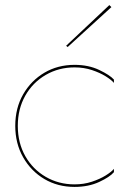

<svg xmlns="http://www.w3.org/2000/svg" viewBox="-20 -725 528 755"><path d="M418 -697 246 -540 240 -545 410 -705ZM50 -230Q50 -163 79.5 -111Q109 -59 160 -29.5Q211 0 273 0Q310 0 341.5 -10.5Q373 -21 395.5 -35Q418 -49 428 -61V-48Q412 -29 370 -9.5Q328 10 273 10Q207 10 154.5 -21Q102 -52 71 -106.5Q40 -161 40 -230Q40 -300 71 -354Q102 -408 154.5 -439Q207 -470 273 -470Q328 -470 370 -450Q412 -430 428 -412V-399Q418 -411 395.5 -425Q373 -439 341.5 -449.5Q310 -460 273 -460Q211 -460 160 -430.5Q109 -401 79.5 -349Q50 -297 50 -230Z"/></svg>

Font: Jost* Hairline
Style: Regular
Weight: 100
Version: Version 3.7